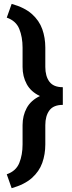

<svg xmlns="http://www.w3.org/2000/svg" viewBox="-20 -800 372 997"><path d="M40.5 177.2 15.1 105Q63 88.4 80.1 46.4Q97.2 4.4 97.2 -50.3V-149.9Q97.2 -199.7 118.9 -239.5Q140.6 -279.3 187.5 -301.3Q140.6 -323.2 118.9 -363Q97.2 -402.8 97.2 -452.6V-552.7Q97.2 -607.4 80.1 -649.7Q63 -691.9 15.1 -708.5L40.5 -779.8Q107.4 -761.2 145.5 -727.3Q183.6 -693.4 199.5 -648.7Q215.3 -604 215.3 -552.7V-452.6Q215.3 -404.3 236.6 -375.7Q257.8 -347.2 306.2 -347.2V-255.4Q257.8 -255.4 236.6 -226.8Q215.3 -198.2 215.3 -149.9V-50.3Q215.3 1 199.5 45.7Q183.6 90.3 145.5 124.3Q107.4 158.2 40.5 177.2Z"/></svg>

Font: Vazirmatn FD SemiBold
Style: Regular
Weight: 600
Designer: Saber Rastikerdar
Foundry: Saber Rastikerdar
Version: Version 33.001